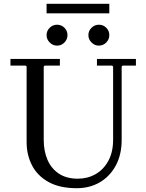

<svg xmlns="http://www.w3.org/2000/svg" viewBox="-20 -980 770 1010"><path d="M490 -635V-670H695V-635H625L620 -630V-245Q620 -166 589 -109Q558 -52 505 -21Q452 10 384 10Q294 10 235.5 -22.5Q177 -55 148.5 -110Q120 -165 120 -233V-630L115 -635H35V-670H295V-635H215L210 -630V-245Q210 -185 230 -139Q250 -93 290 -66.5Q330 -40 389 -40Q441 -40 483 -64Q525 -88 550 -134Q575 -180 575 -245V-630L570 -635ZM280 -740Q258 -740 241.5 -756.5Q225 -773 225 -795Q225 -818 241.5 -834Q258 -850 280 -850Q303 -850 319 -834Q335 -818 335 -795Q335 -773 319 -756.5Q303 -740 280 -740ZM500 -740Q478 -740 461.5 -756.5Q445 -773 445 -795Q445 -818 461.5 -834Q478 -850 500 -850Q523 -850 539 -834Q555 -818 555 -795Q555 -773 539 -756.5Q523 -740 500 -740ZM225 -960H555V-910H225Z"/></svg>

Font: Brygada 1918
Style: Regular
Weight: 400
Designer: Mateusz Machalski | Borys Kosmynka | Przemek Hoffer
Foundry: NIEPODLEGLA 2018
Version: Version 3.006